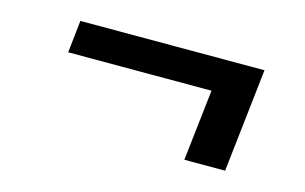

<svg xmlns="http://www.w3.org/2000/svg" viewBox="-48 -532 765 482"><g transform="rotate(15 334.5 -291.5)"><path d="M102.1 -342.3H474.6L453.6 -157.2H559.6L589.8 -426.3H111.3Z"/></g></svg>

Font: Merriweather
Style: Heavy Italic
Weight: 900
Italic angle: -7.5°
Designer: Eben Sorkin
Foundry: Eben Sorkin
Version: Version 1.001